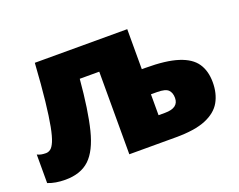

<svg xmlns="http://www.w3.org/2000/svg" viewBox="-94 -721 1117 898"><g transform="rotate(-20 464.5 -271.5)"><path d="M606 -553.2V-354H624Q726.1 -354 785.9 -334.7Q845.7 -315.4 871.3 -277.6Q897 -239.7 897 -183.1Q897 -127.4 873.8 -86.4Q850.6 -45.4 796.1 -22.7Q741.7 0 647 0H415V-411.1H317.9Q304.7 -257.8 281.5 -165.3Q258.3 -72.8 214.4 -31.5Q170.4 9.8 94.2 9.8Q44.4 9.8 7.8 -4.9V-147Q17.6 -142.1 28.1 -140.1Q38.6 -138.2 50.8 -138.2Q63 -138.2 73.7 -146Q84.5 -153.8 94.5 -177.2Q104.5 -200.7 113.3 -246.3Q122.1 -292 130.4 -366.7Q138.7 -441.4 146 -553.2ZM636.2 -229H606V-125H638.2Q706.1 -125 706.1 -174.8Q706.1 -200.7 692.1 -214.8Q678.2 -229 636.2 -229Z"/></g></svg>

Font: Open Sans ExtraBold
Style: Regular
Weight: 800
Designer: Monotype Design Team
Foundry: Monotype Imaging Inc.
Version: Version 3.003; ttfautohint (v1.8.4)